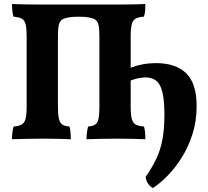

<svg xmlns="http://www.w3.org/2000/svg" viewBox="-20 -699 1051 968"><path d="M40.4 3Q40.4 -13 42.6 -31.2Q44.8 -49.4 48.4 -61Q75.4 -63 89.5 -71.1Q103.6 -79.2 109 -100.7Q114.4 -122.2 114.4 -163V-514.2Q114.4 -555.2 109.3 -576Q104.2 -596.8 89.8 -604.7Q75.4 -612.6 47.8 -615Q44.2 -627.2 42.3 -644.8Q40.4 -662.4 40.4 -679Q53.2 -678 74.7 -677.5Q96.2 -677 128.5 -676.5Q160.8 -676 206.2 -676Q251.6 -676 312.2 -676H447Q507.6 -676 551.3 -676Q595 -676 625.6 -676.5Q656.2 -677 677 -677.5Q697.8 -678 712.8 -679Q712.8 -661.8 711.8 -645.7Q710.8 -629.6 705.4 -615Q678.4 -613.2 664 -605.3Q649.6 -597.4 644.2 -576.3Q638.8 -555.2 638.8 -514.2V-163Q638.8 -122.2 644.2 -100.7Q649.6 -79.2 664.3 -71.1Q679 -63 706 -61Q709.6 -50 711.2 -31.8Q712.8 -13.6 712.8 3Q687.6 2 649.4 1Q611.2 0 570.2 0Q528.6 0 487.2 1Q445.8 2 416.2 3Q416.2 -13 418.4 -31.2Q420.6 -49.4 424.2 -61Q447.6 -63 459.9 -71.1Q472.2 -79.2 476.7 -100.7Q481.2 -122.2 481.2 -163V-513Q481.2 -553.8 476.5 -574.3Q471.8 -594.8 455 -603.2Q447.2 -607.2 428.6 -611Q410 -614.8 376.6 -614.8Q343.2 -614.8 324.6 -611Q306 -607.2 298.2 -603.2Q281.4 -594.8 276.7 -574.3Q272 -553.8 272 -513V-163Q272 -122.2 276.8 -100.7Q281.6 -79.2 294.2 -71.1Q306.8 -63 330.2 -61Q333.8 -50 335.4 -31.8Q337 -13.6 337 3Q313 2 277.5 1Q242 0 201 0Q160 0 115.9 1Q71.8 2 40.4 3ZM751 249Q736.4 241.4 726.5 226.6Q716.6 211.8 714 193.4Q746.8 146 767.9 101.7Q789 57.4 799 4.1Q809 -49.2 809 -121.4Q809 -221.6 788.1 -265.1Q767.2 -308.6 713 -308.6Q697.2 -308.6 678 -304.8Q658.8 -301 638.8 -293V-357.6Q669 -369.2 700.7 -375Q732.4 -380.8 766.6 -380.8Q866.4 -380.8 918.9 -329.3Q971.4 -277.8 971.4 -164.2Q971.4 -88.4 950.4 -22.7Q929.4 43 895.8 96.1Q862.2 149.2 823.9 187.9Q785.6 226.6 751 249Z"/></svg>

Font: Vollkorn
Style: Regular
Weight: 400
Designer: Friedrich Althausen
Foundry: Friedrich Althausen
Version: Version 4.104